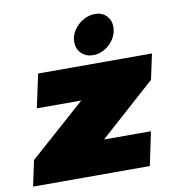

<svg xmlns="http://www.w3.org/2000/svg" viewBox="-118 -763 766 834"><g transform="rotate(-10 265.5 -346.0)"><path d="M246 -587Q246 -615 262 -639Q278 -663 303.5 -677.5Q329 -692 355 -692Q386 -692 405.5 -672.5Q425 -653 425 -623Q425 -595 409.5 -570.5Q394 -546 369.5 -531.5Q345 -517 318 -517Q287 -517 266.5 -536.5Q246 -556 246 -587ZM-15 -113 232 -332H36L68 -480H570L546 -368L300 -148H507L476 0H-39Z"/></g></svg>

Font: Prompt Black
Style: Italic
Weight: 900
Italic angle: -12°
Designer: Katatrad Team
Foundry: CadsonDemak
Version: Version 1.001